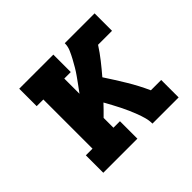

<svg xmlns="http://www.w3.org/2000/svg" viewBox="-128 -693 856 856"><g transform="rotate(-45 300.0 -265.0)"><path d="M81 0V-110H123V-420H81V-530H296V-420H255V-324Q267 -340 278.5 -356Q290 -372 301.5 -388Q313 -404 323 -421Q333 -438 342.5 -455.5Q352 -473 360 -491.5Q368 -510 368 -530H556V-420H468Q448 -389 425.5 -360.5Q403 -332 379 -304Q410 -257 439 -209Q468 -161 491 -110H556V0H391Q391 -20 385.5 -39.5Q380 -59 373 -77.5Q366 -96 358 -114Q350 -132 341 -150Q332 -168 322.5 -185.5Q313 -203 303 -221Q291 -208 279 -196Q267 -184 255 -172V-110H296V0Z"/></g></svg>

Font: Iosevka Curly Slab XBdEx
Style: Regular
Weight: 800
Width: 7
Monospace: yes
Designer: Belleve Invis
Foundry: Belleve Invis
Version: Version 11.0.0; ttfautohint (v1.8.3)